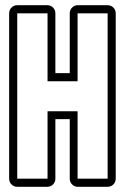

<svg xmlns="http://www.w3.org/2000/svg" viewBox="-20 -715 508 735"><path d="M15 -664Q15 -677 24 -686Q33 -695 46 -695H162Q174 -695 183 -686Q192 -677 192 -664V-435H247V-664Q247 -677 256 -686Q265 -695 277 -695H392Q405 -695 414 -686Q423 -677 423 -664V-31Q423 -18 414 -9Q405 0 392 0H277Q265 0 256 -9Q247 -18 247 -31V-259H192V-31Q192 -18 183 -9Q174 0 162 0H46Q33 0 24 -9Q15 -18 15 -31ZM46 -31H162V-289H277V-31H392V-664H277V-404H162V-664H46Z"/></svg>

Font: Lichte PostBus
Style: Regular
Weight: 400
Designer: Peter Wiegel
Version: Version 1.001